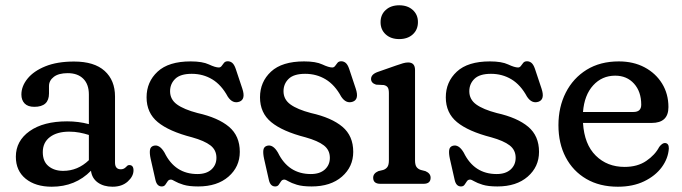

<svg xmlns="http://www.w3.org/2000/svg" viewBox="-20 -696 2584 727"><path d="M40 -102.5Q40 -162.5 92.2 -199.5Q144.5 -236.5 234 -236.5Q277.5 -236.5 316.5 -226V-338Q316.5 -377 295.2 -398Q274 -419 236.5 -419Q202 -419 183.8 -405Q165.5 -391 165.5 -370V-342Q165.5 -291.5 110 -291.5Q85.5 -291.5 73.2 -304.2Q61 -317 61 -338Q61 -369.5 84.2 -398.2Q107.5 -427 152 -445Q196.5 -463 260.5 -463Q337 -463 376.2 -427.5Q415.5 -392 415.5 -330.5V-80.5Q415.5 -55 437.5 -55Q449 -55 457 -63.5Q459.5 -66.5 462.5 -68.8Q465.5 -71 469.5 -71Q485.5 -71 485.5 -51Q485.5 -28.5 463.8 -8.8Q442 11 406 11Q372.5 11 350.2 -5Q328 -21 324.5 -49.5Q265.5 11 176 11Q114.5 11 77.2 -19.2Q40 -49.5 40 -102.5ZM142 -120Q142 -84.5 163.8 -66.8Q185.5 -49 219 -49Q274.5 -49 316.5 -89.5V-185Q299.5 -190.5 281 -194Q262.5 -197.5 242 -197.5Q196 -197.5 169 -177Q142 -156.5 142 -120Z M727.5 -37Q761.5 -37 780.5 -54.2Q799.5 -71.5 799.5 -98.5Q799.5 -128 776.8 -145.5Q754 -163 707.5 -176Q620 -198.5 577.5 -233.5Q535 -268.5 535 -327.5Q535 -386 576.8 -424.8Q618.5 -463.5 702 -463.5Q746.5 -463.5 771 -452Q795.5 -440.5 808.5 -440.5Q815 -440.5 819.2 -446.2Q823.5 -452 828.2 -458Q833 -464 842.5 -464Q852 -464 859.5 -457.8Q867 -451.5 872.5 -435.5L897.5 -360.5Q911 -320 886.5 -311Q861 -302 842.5 -330Q818.5 -374.5 783.8 -395.5Q749 -416.5 706 -416.5Q663 -416.5 643.5 -397.5Q624 -378.5 624 -350.5Q624 -319.5 650.2 -300.5Q676.5 -281.5 728 -268Q806 -250.5 847 -216Q888 -181.5 888 -121Q888 -64.5 845.2 -27.2Q802.5 10 730.5 10Q695.5 10 674.5 3.5Q653.5 -3 642.8 -9.5Q632 -16 627 -16Q619 -16 614.8 -9.5Q610.5 -3 606 3.5Q601.5 10 592.5 10Q574 10 568.5 -15L550.5 -94.5Q546 -115 547.8 -127.8Q549.5 -140.5 561.5 -144Q584 -150.5 603 -118Q642.5 -37 727.5 -37Z M1157 -37Q1191 -37 1210 -54.2Q1229 -71.5 1229 -98.5Q1229 -128 1206.2 -145.5Q1183.5 -163 1137 -176Q1049.5 -198.5 1007 -233.5Q964.5 -268.5 964.5 -327.5Q964.5 -386 1006.2 -424.8Q1048 -463.5 1131.5 -463.5Q1176 -463.5 1200.5 -452Q1225 -440.5 1238 -440.5Q1244.5 -440.5 1248.8 -446.2Q1253 -452 1257.8 -458Q1262.5 -464 1272 -464Q1281.5 -464 1289 -457.8Q1296.5 -451.5 1302 -435.5L1327 -360.5Q1340.5 -320 1316 -311Q1290.5 -302 1272 -330Q1248 -374.5 1213.2 -395.5Q1178.5 -416.5 1135.5 -416.5Q1092.5 -416.5 1073 -397.5Q1053.5 -378.5 1053.5 -350.5Q1053.5 -319.5 1079.8 -300.5Q1106 -281.5 1157.5 -268Q1235.5 -250.5 1276.5 -216Q1317.5 -181.5 1317.5 -121Q1317.5 -64.5 1274.8 -27.2Q1232 10 1160 10Q1125 10 1104 3.5Q1083 -3 1072.2 -9.5Q1061.5 -16 1056.5 -16Q1048.5 -16 1044.2 -9.5Q1040 -3 1035.5 3.5Q1031 10 1022 10Q1003.5 10 998 -15L980 -94.5Q975.5 -115 977.2 -127.8Q979 -140.5 991 -144Q1013.5 -150.5 1032.5 -118Q1072 -37 1157 -37Z M1491.5 -548Q1460 -548 1440.5 -565.8Q1421 -583.5 1421 -612Q1421 -640.5 1440.5 -658.2Q1460 -676 1491.5 -676Q1523.5 -676 1543 -658.2Q1562.5 -640.5 1562.5 -612.5Q1562.5 -583.5 1543 -565.8Q1523.5 -548 1491.5 -548ZM1551.5 -431V-89Q1551.5 -72 1557 -64Q1562.5 -56 1573.5 -52.5L1591 -48Q1610.5 -39.5 1610.5 -23Q1610.5 0 1583.5 0H1420.5Q1393 0 1393 -23Q1393 -39.5 1412.5 -48L1431 -52.5Q1441.5 -56 1447 -64Q1452.5 -72 1452.5 -89V-343.5Q1452.5 -359 1447.8 -365.5Q1443 -372 1433 -374L1404 -375.5Q1385 -381.5 1385 -397Q1385 -414.5 1410 -423.5L1480 -448Q1495.5 -453.5 1506 -456.5Q1516.5 -459.5 1525.5 -459.5Q1551.5 -459.5 1551.5 -431Z M1860.5 -37Q1894.5 -37 1913.5 -54.2Q1932.5 -71.5 1932.5 -98.5Q1932.5 -128 1909.8 -145.5Q1887 -163 1840.5 -176Q1753 -198.5 1710.5 -233.5Q1668 -268.5 1668 -327.5Q1668 -386 1709.8 -424.8Q1751.5 -463.5 1835 -463.5Q1879.5 -463.5 1904 -452Q1928.5 -440.5 1941.5 -440.5Q1948 -440.5 1952.2 -446.2Q1956.5 -452 1961.2 -458Q1966 -464 1975.5 -464Q1985 -464 1992.5 -457.8Q2000 -451.5 2005.5 -435.5L2030.5 -360.5Q2044 -320 2019.5 -311Q1994 -302 1975.5 -330Q1951.5 -374.5 1916.8 -395.5Q1882 -416.5 1839 -416.5Q1796 -416.5 1776.5 -397.5Q1757 -378.5 1757 -350.5Q1757 -319.5 1783.2 -300.5Q1809.5 -281.5 1861 -268Q1939 -250.5 1980 -216Q2021 -181.5 2021 -121Q2021 -64.5 1978.2 -27.2Q1935.5 10 1863.5 10Q1828.5 10 1807.5 3.5Q1786.5 -3 1775.8 -9.5Q1765 -16 1760 -16Q1752 -16 1747.8 -9.5Q1743.5 -3 1739 3.5Q1734.5 10 1725.5 10Q1707 10 1701.5 -15L1683.5 -94.5Q1679 -115 1680.8 -127.8Q1682.5 -140.5 1694.5 -144Q1717 -150.5 1736 -118Q1775.5 -37 1860.5 -37Z M2511 -290.5Q2511 -230.5 2447.5 -230.5H2187.5Q2192.5 -149.5 2235.8 -106.8Q2279 -64 2345 -64Q2394 -64 2427.2 -86.8Q2460.5 -109.5 2476 -139.5Q2487.5 -154.5 2497.5 -154.5Q2513 -154 2512.5 -133.5Q2510 -96 2485.8 -63Q2461.5 -30 2419 -9.5Q2376.5 11 2319.5 11Q2250.5 11 2200 -18.5Q2149.5 -48 2122 -100.5Q2094.5 -153 2094.5 -222Q2094.5 -290.5 2122.2 -345.2Q2150 -400 2201.2 -431.8Q2252.5 -463.5 2323 -463.5Q2378.5 -463.5 2420.8 -441Q2463 -418.5 2487 -379.5Q2511 -340.5 2511 -290.5ZM2309.5 -409.5Q2259.5 -409.5 2226 -372.8Q2192.5 -336 2187.5 -272H2378.5Q2408 -272 2408 -299.5Q2408 -349 2380.8 -379.2Q2353.5 -409.5 2309.5 -409.5Z"/></svg>

Font: Fraunces 72pt S100
Style: Regular
Weight: 400
Version: Version 1.000; ttfautohint (v1.8.3)